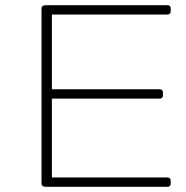

<svg xmlns="http://www.w3.org/2000/svg" viewBox="-20 -720 718 740"><path d="M156 0Q140 0 140 -14V-686Q140 -700 156 -700H626Q638 -700 638 -686V-678Q638 -664 626 -664H180V-376H596Q608 -376 608 -362V-354Q608 -340 596 -340H180V-36H626Q638 -36 638 -22V-14Q638 0 626 0Z"/></svg>

Font: Asap Expanded Thin
Style: Regular
Weight: 100
Width: 7
Designer: Pablo Cosgaya
Foundry: Omnibus-Type
Version: Version 3.001; ttfautohint (v1.8.4.7-5d5b)